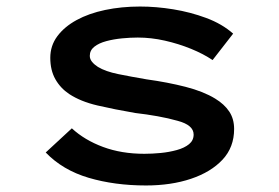

<svg xmlns="http://www.w3.org/2000/svg" viewBox="-20 -558 853 588"><path d="M427 10Q331 10 251.5 -13.5Q172 -37 120 -91L200 -165Q239 -129 295.5 -108Q352 -87 422 -87Q446 -87 472 -89.5Q498 -92 521.5 -98.5Q545 -105 559 -116.5Q573 -128 573 -146Q573 -175 524 -188Q496 -196 462.5 -202Q429 -208 394 -212Q330 -223 278.5 -235Q227 -247 192 -270Q165 -288 149.5 -315.5Q134 -343 134 -381Q134 -418 155.5 -447Q177 -476 214.5 -496.5Q252 -517 302 -527.5Q352 -538 409 -538Q458 -538 510.5 -529.5Q563 -521 611.5 -503Q660 -485 694 -455L631 -374Q603 -393 565 -408.5Q527 -424 485 -433.5Q443 -443 402 -443Q379 -443 353.5 -440.5Q328 -438 305.5 -432Q283 -426 269 -415Q255 -404 255 -387Q255 -377 262 -368.5Q269 -360 280 -353Q303 -339 342.5 -331Q382 -323 429 -315Q494 -306 548.5 -292Q603 -278 639 -256Q667 -239 682 -216.5Q697 -194 697 -163Q697 -107 661.5 -69Q626 -31 565 -10.5Q504 10 427 10Z"/></svg>

Font: Lexend Zetta Medium
Style: Regular
Weight: 500
Designer: Bonnie Shaver-Troup, Thomas Jockin
Foundry: Lexend
Version: Version 1.007